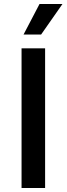

<svg xmlns="http://www.w3.org/2000/svg" viewBox="-20 -942 335 962"><path d="M88 -700H206V0H88ZM178 -922H293L186 -769H98Z"/></svg>

Font: KoHo SemiBold
Style: Regular
Weight: 600
Designer: Cadson Demak & Katatrad Team
Foundry: Cadson Demak Co.,Ltd.
Version: Version 1.000; ttfautohint (v1.6)